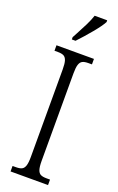

<svg xmlns="http://www.w3.org/2000/svg" viewBox="-177 -976 629 1021"><g transform="rotate(20 138.0 -465.5)"><path d="M32 -31H51Q73 -31 84.5 -37Q96 -43 101.5 -59.5Q107 -76 107 -109V-604Q107 -638 101.5 -654.5Q96 -671 84.5 -677Q73 -683 51 -683H32V-714H244V-683H224Q202 -683 190.5 -677Q179 -671 173.5 -654.5Q168 -638 168 -604V-110Q168 -76 173.5 -59.5Q179 -43 190.5 -37Q202 -31 224 -31H244V0H32ZM98 -784 113 -812Q130 -843 145.5 -874.5Q161 -906 169 -931H240V-921Q227 -896 190.5 -852Q154 -808 119 -771H98Z"/></g></svg>

Font: Noto Serif CondLight
Style: Regular
Weight: 300
Width: 3
Designer: Monotype Design Team
Foundry: Monotype Imaging Inc.
Version: Version 1.001